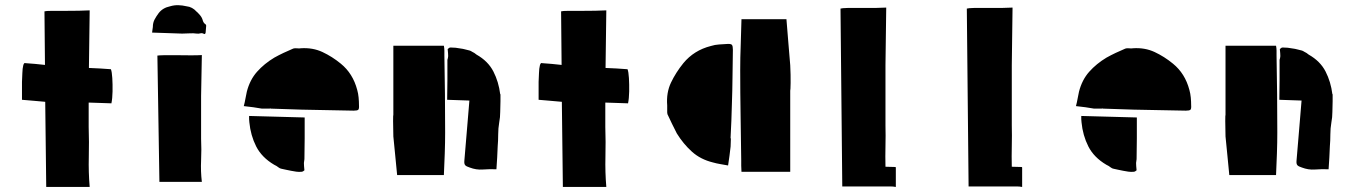

<svg xmlns="http://www.w3.org/2000/svg" viewBox="-20 -648 5379 760"><path d="M332 -379Q354 -378 375.5 -377Q397 -376 419 -374Q423 -364 424.5 -339Q426 -314 425.5 -286Q425 -258 421 -239Q399 -240 376.5 -240.5Q354 -241 331 -242V-146Q333 -86 331.5 -26.5Q330 33 335 92H163L159 -245Q137 -247 114 -249Q91 -251 67 -253V-324Q68 -341 68.5 -359Q69 -377 72 -389Q75 -401 81 -398Q100 -397 119.5 -395Q139 -393 158 -391L156 -603Q162 -605 184 -605Q206 -605 235 -605Q264 -605 291.5 -605.5Q319 -606 335 -607L332 -382Z M787 -514Q780 -518 773 -516Q766 -514 759 -515Q745 -517 730.5 -516Q716 -515 701 -515Q672 -516 642.5 -517Q613 -518 582 -519Q583 -525 583.5 -530.5Q584 -536 585 -541Q585 -558 592 -571Q599 -584 608 -596Q624 -617 653 -623Q670 -628 686 -627.5Q702 -627 719 -623Q730 -622 740 -616.5Q750 -611 757 -603Q765 -596 772.5 -587Q780 -578 783 -566Q786 -557 792 -553Q797 -550 796 -544Q795 -538 795 -532Q795 -526 794 -520Q794 -517 792 -514.5Q790 -512 787 -514ZM779 -430 776 -268V-99Q778 -56 776 -13Q774 30 779 72H611L603 -428Q609 -429 630.5 -429.5Q652 -430 680.5 -429.5Q709 -429 736 -429Q763 -429 779 -430Z M1045 -218H1017Q1000 -221 982.5 -223.5Q965 -226 945 -228Q949 -243 951.5 -257.5Q954 -272 957 -285Q969 -332 997.5 -364Q1026 -396 1066 -420Q1084 -430 1102 -438.5Q1120 -447 1139 -455Q1142 -457 1150 -457Q1155 -457 1160.5 -456.5Q1166 -456 1171 -457Q1218 -460 1256.5 -442Q1295 -424 1329 -396Q1377 -357 1394 -292Q1398 -278 1399.5 -262Q1401 -246 1401 -231Q1402 -217 1398 -213.5Q1394 -210 1380 -210Q1328 -211 1277 -212Q1226 -213 1174 -214Q1144 -215 1113.5 -216Q1083 -217 1053 -218Q1052 -219 1050 -218.5Q1048 -218 1045 -218ZM1065 4Q1016 -25 994 -68.5Q972 -112 967 -164Q966 -170 966 -176.5Q966 -183 966 -189L1186 -183Q1186 -142 1186 -100.5Q1186 -59 1185 -18Q1185 -14 1184 -10.5Q1183 -7 1183 -3Q1183 3 1183.5 9.5Q1184 16 1185 26Q1184 27 1180.5 29.5Q1177 32 1173 32Q1163 33 1152.5 31.5Q1142 30 1132 28Q1122 26 1112.5 24Q1103 22 1094 20Q1088 19 1083 15Q1079 12 1074.5 9Q1070 6 1065 4Z M1537 -194V-467H1737Q1739 -457 1739 -447Q1739 -437 1739 -428Q1742 -277 1742 -124Q1742 -83 1740.5 -40.5Q1739 2 1737 45H1552Q1548 7 1544.5 -32Q1541 -71 1537 -108Q1536 -143 1536 -168.5Q1536 -194 1537 -194ZM1960 -275H1961V-247Q1960 -225 1960 -204.5Q1960 -184 1956 -163Q1952 -140 1952 -116Q1952 -92 1950 -68Q1949 -47 1948 -24.5Q1947 -2 1945 22Q1917 21 1891 23Q1865 25 1839 15Q1826 11 1821.5 6Q1817 1 1818 -11Q1823 -70 1828 -130Q1833 -190 1838 -250L1750 -253Q1751 -292 1751 -331.5Q1751 -371 1751 -411Q1752 -415 1753 -418.5Q1754 -422 1754 -426Q1754 -431 1753.5 -437.5Q1753 -444 1752 -454Q1753 -454 1756 -457Q1759 -460 1763 -460Q1774 -460 1783.5 -459Q1793 -458 1803 -456Q1812 -455 1821 -452.5Q1830 -450 1839 -448Q1843 -447 1849 -443Q1858 -439 1866 -432Q1912 -406 1933 -365Q1954 -324 1960 -275Z M2377 -379Q2399 -378 2420.5 -377Q2442 -376 2464 -374Q2468 -364 2469.5 -339Q2471 -314 2470.5 -286Q2470 -258 2466 -239Q2444 -240 2421.5 -240.5Q2399 -241 2376 -242V-146Q2378 -86 2376.5 -26.5Q2375 33 2380 92H2208L2204 -245Q2182 -247 2159 -249Q2136 -251 2112 -253V-324Q2113 -341 2113.5 -359Q2114 -377 2117 -389Q2120 -401 2126 -398Q2145 -397 2164.5 -395Q2184 -393 2203 -391L2201 -603Q2207 -605 2229 -605Q2251 -605 2280 -605Q2309 -605 2336.5 -605.5Q2364 -606 2380 -607L2377 -382Z M3093 -572Q3097 -526 3100.5 -480Q3104 -434 3108 -390Q3110 -350 3109.5 -319.5Q3109 -289 3108 -289V32H2915Q2914 20 2914 8Q2914 -4 2914 -14Q2913 -103 2911.5 -192.5Q2910 -282 2910 -371Q2910 -420 2912 -470Q2914 -520 2915 -572ZM2622 -196Q2621 -200 2621 -203Q2621 -206 2621 -209V-231Q2617 -281 2636 -321Q2655 -361 2685 -398Q2727 -449 2794 -466Q2810 -471 2826.5 -472Q2843 -473 2859 -474Q2874 -475 2877.5 -470Q2881 -465 2881 -451Q2880 -397 2879.5 -343Q2879 -289 2877 -234Q2876 -202 2875 -170Q2874 -138 2872 -106Q2871 -105 2873 -98L2872 -68Q2870 -49 2867.5 -31Q2865 -13 2862 7Q2846 4 2831 1.5Q2816 -1 2802 -5Q2753 -17 2719 -47.5Q2685 -78 2659 -120Q2649 -139 2640 -158Q2631 -177 2622 -196Z M3488 -618 3485 -390V-152Q3486 -111 3485 -70Q3484 -29 3485 12Q3495 12 3504 12.5Q3513 13 3523 13Q3523 13 3524 13Q3525 13 3526 15V92Q3515 90 3504 90Q3493 90 3482 90H3314L3307 -614Q3313 -616 3335 -616.5Q3357 -617 3386.5 -616.5Q3416 -616 3443.5 -616.5Q3471 -617 3488 -618Z M3988 -618 3985 -390V-152Q3986 -111 3985 -70Q3984 -29 3985 12Q3995 12 4004 12.5Q4013 13 4023 13Q4023 13 4024 13Q4025 13 4026 15V92Q4015 90 4004 90Q3993 90 3982 90H3814L3807 -614Q3813 -616 3835 -616.5Q3857 -617 3886.5 -616.5Q3916 -616 3943.5 -616.5Q3971 -617 3988 -618Z M4339 -218H4311Q4294 -221 4276.5 -223.5Q4259 -226 4239 -228Q4243 -243 4245.5 -257.5Q4248 -272 4251 -285Q4263 -332 4291.5 -364Q4320 -396 4360 -420Q4378 -430 4396 -438.5Q4414 -447 4433 -455Q4436 -457 4444 -457Q4449 -457 4454.5 -456.5Q4460 -456 4465 -457Q4512 -460 4550.5 -442Q4589 -424 4623 -396Q4671 -357 4688 -292Q4692 -278 4693.5 -262Q4695 -246 4695 -231Q4696 -217 4692 -213.5Q4688 -210 4674 -210Q4622 -211 4571 -212Q4520 -213 4468 -214Q4438 -215 4407.5 -216Q4377 -217 4347 -218Q4346 -219 4344 -218.5Q4342 -218 4339 -218ZM4359 4Q4310 -25 4288 -68.5Q4266 -112 4261 -164Q4260 -170 4260 -176.5Q4260 -183 4260 -189L4480 -183Q4480 -142 4480 -100.5Q4480 -59 4479 -18Q4479 -14 4478 -10.5Q4477 -7 4477 -3Q4477 3 4477.5 9.5Q4478 16 4479 26Q4478 27 4474.5 29.5Q4471 32 4467 32Q4457 33 4446.5 31.5Q4436 30 4426 28Q4416 26 4406.5 24Q4397 22 4388 20Q4382 19 4377 15Q4373 12 4368.5 9Q4364 6 4359 4Z M4831 -194V-467H5031Q5033 -457 5033 -447Q5033 -437 5033 -428Q5036 -277 5036 -124Q5036 -83 5034.5 -40.5Q5033 2 5031 45H4846Q4842 7 4838.5 -32Q4835 -71 4831 -108Q4830 -143 4830 -168.5Q4830 -194 4831 -194ZM5254 -275H5255V-247Q5254 -225 5254 -204.5Q5254 -184 5250 -163Q5246 -140 5246 -116Q5246 -92 5244 -68Q5243 -47 5242 -24.5Q5241 -2 5239 22Q5211 21 5185 23Q5159 25 5133 15Q5120 11 5115.5 6Q5111 1 5112 -11Q5117 -70 5122 -130Q5127 -190 5132 -250L5044 -253Q5045 -292 5045 -331.5Q5045 -371 5045 -411Q5046 -415 5047 -418.5Q5048 -422 5048 -426Q5048 -431 5047.5 -437.5Q5047 -444 5046 -454Q5047 -454 5050 -457Q5053 -460 5057 -460Q5068 -460 5077.5 -459Q5087 -458 5097 -456Q5106 -455 5115 -452.5Q5124 -450 5133 -448Q5137 -447 5143 -443Q5152 -439 5160 -432Q5206 -406 5227 -365Q5248 -324 5254 -275Z"/></svg>

Font: Palette Mosaic
Style: Regular
Weight: 400
Designer: Shibuyafont
Version: Version 1.001